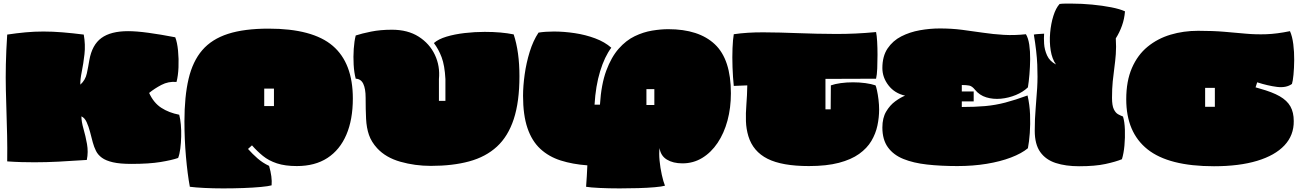

<svg xmlns="http://www.w3.org/2000/svg" viewBox="-20 -888 7213 1066"><path d="M709 22Q646 22 607 13Q568 4 546 -12Q524 -28 513 -50Q502 -72 495 -98Q488 -125 480 -155.5Q472 -186 461 -210Q450 -234 432 -242Q432 -213 443.5 -173Q455 -133 463 -88.5Q471 -44 462 0Q372 6 304.5 9.5Q237 13 171 13Q136 13 99 12Q62 11 20 8Q21 -70 19.5 -136.5Q18 -203 16 -264.5Q14 -326 12.5 -390.5Q11 -455 12.5 -529.5Q14 -604 20 -696Q73 -704 122 -708.5Q171 -713 221 -713Q272 -713 327 -708.5Q382 -704 445 -696Q455 -640 449 -587Q443 -534 434 -490Q425 -446 426 -418Q454 -443 462 -480Q470 -517 476 -554Q491 -639 543 -677Q595 -715 691 -715Q737 -715 803.5 -706Q870 -697 953 -681Q964 -653 968.5 -607Q973 -561 971 -514Q969 -467 960 -433Q915 -437 876 -416.5Q837 -396 808 -372Q833 -317 875.5 -289.5Q918 -262 975 -251Q981 -229 984 -196.5Q987 -164 986 -129Q985 -94 981 -62.5Q977 -31 969 -11Q935 1 871.5 11.5Q808 22 709 22Z M1034 149Q1021 79 1012.5 -17.5Q1004 -114 1004 -214Q1004 -352 1027 -450Q1050 -548 1103 -609.5Q1156 -671 1246 -700Q1336 -729 1471 -729Q1716 -729 1827.5 -633.5Q1939 -538 1939 -341Q1939 -224 1903 -140Q1867 -56 1798 -11Q1729 34 1628 34Q1563 34 1517.5 19Q1472 4 1439.5 -22.5Q1407 -49 1379 -81L1357 -61Q1382 -33 1410 -8.5Q1438 16 1474 33Q1492 95 1488 141Q1471 146 1428.5 150Q1386 154 1331 156Q1276 158 1219 158Q1164 158 1114.5 155.5Q1065 153 1034 149ZM1447 -299H1501V-396H1447Z M2372 33Q2284 33 2203 10Q2122 -13 2074 -65Q2042 -100 2028.5 -139Q2015 -178 2012.5 -228.5Q2010 -279 2010 -346Q2010 -395 1997 -422.5Q1984 -450 1955 -451Q1946 -485 1943.5 -529Q1941 -573 1944 -616.5Q1947 -660 1955 -691Q1988 -702 2040 -712.5Q2092 -723 2156 -723Q2244 -723 2304.5 -684.5Q2365 -646 2394.5 -583.5Q2424 -521 2417 -449V-328H2453V-449Q2449 -525 2432 -570Q2415 -615 2389 -649Q2414 -671 2459 -684.5Q2504 -698 2559.5 -704.5Q2615 -711 2671 -711Q2764 -711 2832 -697Q2864 -600 2864 -465Q2864 -323 2832.5 -227Q2801 -131 2739 -74Q2677 -17 2585 8Q2493 33 2372 33Z M3234 149Q3236 120 3238 90Q3240 60 3241 30Q3159 24 3093 3Q3027 -18 2980 -61.5Q2933 -105 2908.5 -177Q2884 -249 2884 -356Q2884 -410 2893 -474.5Q2902 -539 2921 -600.5Q2940 -662 2970 -707Q3008 -713 3055 -713Q3111 -713 3171 -704Q3231 -695 3284.5 -675Q3338 -655 3374 -623Q3337 -574 3312 -492.5Q3287 -411 3281 -307H3311Q3318 -420 3346 -495.5Q3374 -571 3415 -617.5Q3456 -664 3504 -687Q3552 -710 3600.5 -718Q3649 -726 3690 -726Q3860 -726 3949 -642Q4038 -558 4038 -370Q4038 -289 4019 -218.5Q4000 -148 3964 -94.5Q3928 -41 3878.5 -11Q3829 19 3769 19Q3717 19 3682.5 -2Q3648 -23 3642 -66Q3638 -37 3642 4Q3646 45 3654.5 83Q3663 121 3672 143Q3655 148 3615 151.5Q3575 155 3523.5 156.5Q3472 158 3420 158Q3360 158 3308.5 155.5Q3257 153 3234 149ZM3569 -305H3613V-393H3569Z M4471 34Q4322 34 4241.5 -6.5Q4161 -47 4135 -132Q4123 -172 4121.5 -215.5Q4120 -259 4124 -308Q4128 -357 4129 -414L4054 -411Q4049 -459 4047 -515Q4045 -571 4047 -620.5Q4049 -670 4054 -698Q4129 -709 4219 -708.5Q4309 -708 4410 -704Q4511 -700 4620.5 -699.5Q4730 -699 4844 -710Q4848 -692 4850 -657.5Q4852 -623 4852 -583.5Q4852 -544 4850.5 -508Q4849 -472 4844 -451L4563 -450V-281H4592L4593 -414Q4615 -422 4647.5 -426.5Q4680 -431 4716 -431Q4752 -431 4785 -426.5Q4818 -422 4841 -414Q4844 -409 4849 -386.5Q4854 -364 4857.5 -335Q4861 -306 4861 -280Q4861 -236 4851.5 -191Q4842 -146 4818 -105.5Q4794 -65 4750 -33.5Q4706 -2 4637.5 16Q4569 34 4471 34Z M5295 34Q5203 34 5127 25.5Q5051 17 4995.5 -5.5Q4940 -28 4909.5 -70.5Q4879 -113 4879 -180Q4879 -233 4900 -268.5Q4921 -304 4950.5 -325.5Q4980 -347 5005 -357Q4947 -370 4913 -414Q4879 -458 4879 -510Q4879 -576 4908 -619Q4937 -662 4984 -686Q5031 -710 5087 -720Q5143 -730 5198 -730Q5263 -730 5321.5 -722.5Q5380 -715 5437 -706.5Q5494 -698 5553 -694.5Q5612 -691 5676 -698Q5689 -677 5694.5 -640Q5700 -603 5699.5 -559.5Q5699 -516 5695.5 -474.5Q5692 -433 5687 -403Q5660 -377 5620 -360.5Q5580 -344 5537 -340Q5494 -336 5456 -347.5Q5418 -359 5393 -390Q5377 -410 5361 -413Q5345 -416 5320 -416V-380H5386V-325H5320V-294Q5393 -294 5449.5 -299Q5506 -304 5561.5 -318.5Q5617 -333 5685 -358Q5697 -306 5699 -252Q5701 -198 5697.5 -149.5Q5694 -101 5687 -65Q5652 -36 5593 -13.5Q5534 9 5458 21.5Q5382 34 5295 34Z M5971 35Q5897 35 5841.5 17Q5786 -1 5755.5 -44Q5725 -87 5725 -162Q5725 -229 5730 -285.5Q5735 -342 5738.5 -400.5Q5742 -459 5739 -529.5Q5736 -600 5720 -696Q5728 -698 5744.5 -699Q5761 -700 5777 -701Q5775 -679 5777 -645.5Q5779 -612 5793.5 -580Q5808 -548 5843 -530Q5821 -561 5813.5 -608Q5806 -655 5810.5 -706Q5815 -757 5828.5 -800Q5842 -843 5863 -866Q5879 -868 5896 -868Q5913 -868 5930 -868Q5986 -868 6043.5 -862.5Q6101 -857 6149.5 -847.5Q6198 -838 6226 -825Q6223 -784 6209.5 -746Q6196 -708 6175 -675Q6178 -626 6175 -587Q6172 -548 6167 -512Q6162 -476 6158 -436Q6154 -396 6154 -345Q6154 -302 6164 -281.5Q6174 -261 6188 -253.5Q6202 -246 6215 -241Q6224 -212 6225.5 -168Q6227 -124 6223 -80Q6219 -36 6209 -4Q6175 10 6117.5 22.5Q6060 35 5971 35Z M6720 35Q6469 35 6351 -59Q6233 -153 6233 -337Q6233 -438 6264.5 -510.5Q6296 -583 6351.5 -628.5Q6407 -674 6479 -695.5Q6551 -717 6632 -717Q6715 -717 6778.5 -711.5Q6842 -706 6897.5 -701Q6953 -696 7011 -698Q7069 -700 7142 -715Q7155 -686 7160.5 -642.5Q7166 -599 7165.5 -554Q7165 -509 7161.5 -473Q7158 -437 7153 -422Q7121 -399 7070 -405.5Q7019 -412 6960 -431L6951 -403Q6959 -401 6965 -399Q6971 -397 6975 -396Q7044 -377 7085 -353.5Q7126 -330 7144.5 -297Q7163 -264 7163 -216Q7164 -137 7111.5 -81Q7059 -25 6959.5 5Q6860 35 6720 35ZM6671 -295H6725V-400H6671Z"/></svg>

Font: Oi
Style: Regular
Weight: 400
Designer: Kostas Bartsokas, Mohamad Dakak
Foundry: Foundry5
Version: Version 4.000